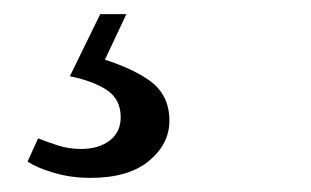

<svg xmlns="http://www.w3.org/2000/svg" viewBox="-20 -20 440 272"><path d="M79 88 122 0H159L120 83L111 59Q166 75 193 95Q220 115 220 151Q220 184 191 208Q162 232 108 232Q81 232 57 225Q33 218 19 209L34 176Q49 182 63.5 186.5Q78 191 95 191Q120 191 135.5 179Q151 167 151 146Q151 121 132 108Q113 95 79 88Z"/></svg>

Font: Source Serif 4 18pt SemiBold
Style: Italic
Weight: 600
Italic angle: -12°
Designer: Frank Grießhammer
Foundry: Adobe Systems Incorporated
Version: Version 4.004;hotconv 1.0.116;makeotfexe 2.5.65601